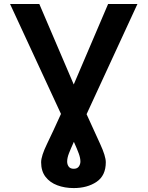

<svg xmlns="http://www.w3.org/2000/svg" viewBox="-20 -739 747 972"><path d="M30.9 -718.8H179L353.3 -311.4L527.3 -718.8H675.8L418.3 -160.9Q457.7 -73.5 486.7 -11Q515.6 51.5 515.6 82.4Q515.6 149.9 468.9 181.5Q422.2 213.1 353.3 213.1Q307.5 213.1 270.1 199Q232.6 185 210.4 156.1Q188.2 127.1 188.2 82.4Q188.2 50.8 218.6 -11.7Q248.9 -74.2 288.7 -162.3ZM354 -21Q337.7 14.9 328.8 37.8Q320 60.7 320 78.8Q320 93.8 327.9 104.6Q335.9 115.4 353.3 115.4Q371.1 115.4 379.1 103.9Q387.1 92.3 387.1 78.8Q387.1 61.4 378.9 38.7Q370.7 16 354 -21Z"/></svg>

Font: Inter UI Semi Bold
Style: Regular
Weight: 600
Designer: Rasmus Andersson
Foundry: rsms
Version: 3.2;8d6f07862